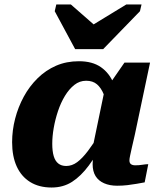

<svg xmlns="http://www.w3.org/2000/svg" viewBox="-20 -823 719 856"><path d="M315 -604H440L604 -773L611 -803H543L356 -689L432 -684L296 -803H231L224 -773ZM509 -340 460 -335Q454 -374 442.5 -402.5Q431 -431 412.5 -447Q394 -463 364 -463Q335 -463 311.5 -444.5Q288 -426 269.5 -395.5Q251 -365 238.5 -327.5Q226 -290 219.5 -252.5Q213 -215 213 -182Q213 -149 219.5 -127Q226 -105 240 -94Q254 -83 275 -83Q301 -83 324 -100Q347 -117 372 -150Q397 -183 428 -233L446 -198Q410 -131 375.5 -84.5Q341 -38 301.5 -12.5Q262 13 210 13Q154 13 114.5 -11.5Q75 -36 54.5 -81Q34 -126 34 -189Q34 -242 47.5 -294Q61 -346 86 -392Q111 -438 147.5 -474Q184 -510 230 -530Q276 -550 332 -550Q392 -550 430 -523.5Q468 -497 487 -450Q506 -403 509 -340ZM649 -544 581 -222Q573 -188 568 -165.5Q563 -143 560 -129Q557 -115 557 -108Q557 -96 564 -91Q571 -86 583 -86Q600 -86 615 -88.5Q630 -91 641 -91L625 -10Q609 -7 589 -3.5Q569 0 547.5 2.5Q526 5 502 5Q469 5 444 -6Q419 -17 406 -38Q393 -59 393 -91Q393 -99 394 -112.5Q395 -126 397 -146L387 -136L446 -420L456 -430L535 -544Z"/></svg>

Font: Roboto Serif 20pt
Style: Bold Italic
Weight: 700
Italic angle: -10°
Version: Version 1.007